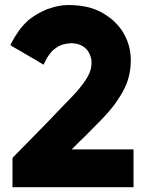

<svg xmlns="http://www.w3.org/2000/svg" viewBox="-20 -744 594 773"><path d="M268.6 -142.6Q293 -142.6 316.4 -142.6Q340.8 -142.6 364.3 -142.6Q384.8 -142.6 405.3 -142.6Q425.8 -142.6 446.3 -142.6Q463.9 -142.6 482.4 -142.6Q500 -142.6 517.6 -142.6Q517.6 -140.6 517.6 -137.7Q517.6 -135.7 517.6 -132.8Q517.6 -118.2 517.6 -102.5Q517.6 -87.9 517.6 -72.3Q517.6 -62.5 517.6 -51.8Q517.6 -41 517.6 -31.2Q517.6 -20.5 517.6 -10.7Q517.6 0 517.6 9.8Q515.6 9.8 512.7 9.8Q510.7 9.8 507.8 9.8Q455.1 9.8 401.4 9.8Q348.6 9.8 294.9 9.8Q258.8 9.8 221.7 9.8Q185.5 9.8 149.4 9.8Q119.1 9.8 89.8 9.8Q59.6 9.8 30.3 9.8Q30.3 7.8 30.3 4.9Q30.3 2.9 30.3 0Q30.3 -3.9 30.3 -7.8Q30.3 -10.7 30.3 -14.6Q30.3 -22.5 30.3 -31.2Q30.3 -39.1 30.3 -46.9Q30.3 -54.7 30.3 -62.5Q30.3 -71.3 30.3 -79.1Q30.3 -85.9 30.3 -92.8Q30.3 -99.6 30.3 -107.4Q30.3 -107.4 31.2 -108.4Q32.2 -109.4 32.2 -110.4Q59.6 -137.7 86.9 -166Q114.3 -194.3 141.6 -221.7Q160.2 -241.2 178.7 -259.8Q197.3 -279.3 215.8 -298.8Q244.1 -328.1 272.5 -357.4Q300.8 -386.7 324.2 -420.9Q328.1 -427.7 333 -435.5Q336.9 -443.4 340.8 -451.2Q348.6 -471.7 348.6 -492.2Q348.6 -512.7 337.9 -532.2Q333 -541 327.1 -546.9Q320.3 -553.7 312.5 -558.6Q297.9 -566.4 285.2 -568.4Q272.5 -570.3 267.6 -570.3Q255.9 -569.3 244.1 -567.4Q232.4 -565.4 221.7 -560.5Q211.9 -556.6 204.1 -549.8Q195.3 -543.9 188.5 -537.1Q177.7 -524.4 169.9 -511.7Q162.1 -498 155.3 -483.4Q153.3 -485.4 150.4 -486.3Q148.4 -488.3 145.5 -489.3Q131.8 -498 118.2 -505.9Q103.5 -513.7 89.8 -522.5Q80.1 -527.3 71.3 -533.2Q62.5 -538.1 52.7 -543.9Q44.9 -548.8 37.1 -552.7Q29.3 -557.6 22.5 -561.5Q22.5 -564.5 23.4 -566.4Q24.4 -568.4 25.4 -570.3Q40 -597.7 56.6 -621.1Q73.2 -643.6 95.7 -664.1Q113.3 -677.7 131.8 -688.5Q149.4 -698.2 169.9 -707Q185.5 -711.9 201.2 -716.8Q217.8 -720.7 234.4 -722.7Q237.3 -722.7 240.2 -722.7Q243.2 -722.7 245.1 -723.6Q248 -723.6 255.9 -723.6Q263.7 -723.6 265.6 -723.6Q297.9 -722.7 327.1 -716.8Q355.5 -710.9 384.8 -696.3Q410.2 -682.6 431.6 -665Q453.1 -646.5 469.7 -623Q502 -574.2 505.9 -518.6Q509.8 -461.9 490.2 -408.2Q480.5 -384.8 467.8 -363.3Q455.1 -342.8 440.4 -322.3Q414.1 -288.1 383.8 -257.8Q353.5 -227.5 323.2 -196.3Q311.5 -185.5 300.8 -174.8Q290 -164.1 279.3 -153.3Q276.4 -150.4 274.4 -148.4Q271.5 -145.5 268.6 -142.6Z"/></svg>

Font: LeFont
Style: Bold
Weight: 800
Designer: Leryon MEDIA
Version: Version 1.0